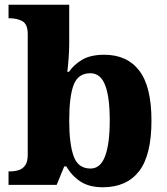

<svg xmlns="http://www.w3.org/2000/svg" viewBox="-20 -780 703 810"><path d="M414 10Q356 10 319 -14.5Q282 -39 260 -78H251L219 0H16V-57H23Q41 -57 58 -62Q75 -67 86 -82Q97 -97 97 -127V-636Q97 -678 74.5 -690.5Q52 -703 20 -703H16V-760H272V-594Q272 -569 269.5 -534.5Q267 -500 264 -477H271Q292 -508 327.5 -528.5Q363 -549 420 -549Q516 -549 567.5 -482Q619 -415 619 -271Q619 -125 566.5 -57.5Q514 10 414 10ZM362 -69Q404 -69 423.5 -121.5Q443 -174 443 -272Q443 -371 423.5 -421Q404 -471 361 -471Q309 -471 290.5 -421.5Q272 -372 272 -271Q272 -174 290.5 -121.5Q309 -69 362 -69Z"/></svg>

Font: Noto Serif Tamil ExtraBold
Style: Regular
Weight: 800
Designer: Indian Type Foundry, Tom Grace, and the Monotype Design Team
Foundry: Monotype Imaging Inc.
Version: Version 2.004; ttfautohint (v1.8.4.7-5d5b)